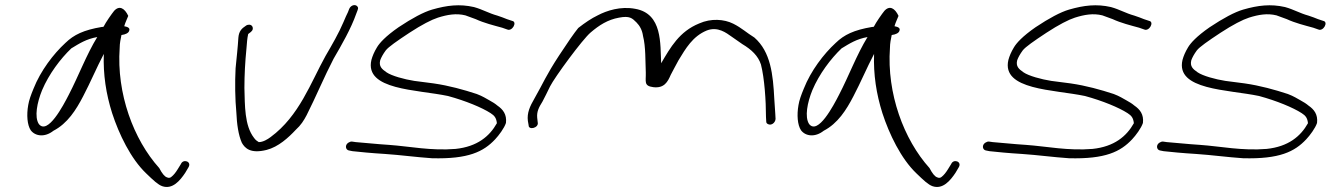

<svg xmlns="http://www.w3.org/2000/svg" viewBox="-20 -592 5281 762"><path d="M92 -175C85 -136 88 -96 102 -75C120 -51 158 -46 192 -73C248 -102 282 -156 310 -210C339 -265 363 -323 392 -378C389 -296 401 -219 425 -143C452 -60 499 38 560 96C589 124 607 141 624 147C665 161 695 124 715 94L728 72C742 49 707 37 698 59L685 80C677 93 669 103 660 110C656 114 649 115 643 112C633 109 623 96 612 75C510 -38 442 -221 455 -402C455 -421 459 -438 462 -453C478 -455 491 -461 493 -471C496 -480 489 -485 473 -488C478 -505 485 -518 489 -529C475 -559 454 -572 433 -549C424 -538 400 -504 391 -486C390 -485 385 -485 384 -485C312 -473 273 -454 240 -422C192 -378 141 -311 113 -240C103 -216 95 -194 92 -175ZM147 -234C174 -298 220 -359 263 -400C296 -420 322 -437 366 -445C323 -375 292 -291 253 -216C231 -173 169 -55 134 -100C116 -128 127 -185 147 -234Z M926 -442C924 -406 919 -363 915 -321C912 -265 913 -198 918 -146C920 -100 926 -56 940 -25C952 -4 974 19 1038 3C1085 -9 1125 -46 1154 -77C1174 -95 1186 -114 1197 -135C1233 -206 1267 -288 1304 -359C1336 -414 1373 -478 1394 -538L1399 -551C1401 -556 1402 -560 1400 -564C1393 -577 1373 -573 1366 -557L1361 -544C1357 -535 1350 -522 1343 -504C1325 -461 1297 -413 1272 -370C1213 -264 1168 -132 1054 -48C1042 -39 1024 -28 1007 -28C1002 -31 994 -36 988 -45C950 -94 952 -174 950 -243C950 -295 953 -348 958 -398C960 -423 961 -439 965 -457C971 -462 981 -467 983 -476C985 -485 979 -494 969 -494C964 -494 960 -493 956 -490C939 -479 928 -468 926 -442Z M1363 -26C1348 -17 1351 2 1364 5L1379 8C1406 11 1457 16 1508 19C1568 23 1634 32 1694 36C1839 40 1899 10 1945 -39C1960 -55 1981 -83 1988 -104C1992 -138 1976 -158 1954 -173C1946 -180 1935 -187 1922 -194C1909 -201 1896 -210 1872 -219C1820 -236 1763 -252 1701 -261L1624 -271C1585 -277 1534 -291 1514 -305C1495 -318 1483 -329 1489 -353C1493 -364 1500 -377 1511 -392C1522 -406 1555 -429 1605 -462C1654 -494 1693 -514 1718 -522C1756 -534 1791 -540 1827 -531L1868 -516C1900 -501 1940 -491 1973 -482L1993 -475C2013 -466 2034 -505 2013 -509L1992 -516C1980 -521 1969 -525 1954 -530C1918 -540 1897 -554 1861 -564C1804 -577 1754 -571 1695 -554C1661 -544 1616 -520 1562 -484C1510 -448 1486 -421 1476 -404C1465 -386 1458 -369 1454 -354C1426 -234 1635 -237 1758 -211C1828 -192 1893 -165 1927 -143C1943 -133 1950 -123 1952 -103C1923 -51 1874 -10 1788 -1C1690 7 1607 -11 1524 -17C1474 -20 1422 -26 1392 -28L1378 -30C1373 -31 1368 -29 1363 -26Z M2075 -112 2078 -95C2077 -74 2120 -84 2114 -107L2112 -125C2110 -149 2118 -165 2133 -189C2142 -206 2152 -226 2163 -249C2181 -285 2291 -435 2324 -463C2358 -492 2392 -514 2437 -522C2479 -530 2489 -520 2506 -503C2519 -490 2529 -472 2532 -449C2543 -407 2541 -348 2543 -304C2544 -268 2534 -251 2573 -246C2616 -241 2630 -267 2642 -295C2651 -313 2662 -332 2673 -353C2701 -399 2729 -448 2785 -471C2829 -488 2863 -461 2883 -447L2926 -417C2963 -395 2989 -370 3000 -336C3014 -282 3020 -192 3020 -128L3021 -110C3021 -105 3023 -102 3027 -100C3040 -92 3057 -104 3058 -120L3057 -139C3056 -151 3055 -171 3053 -199C3048 -296 3039 -386 2974 -443C2943 -462 2924 -481 2890 -498C2854 -516 2802 -520 2755 -499C2676 -467 2641 -404 2604 -341C2600 -417 2610 -538 2501 -557C2443 -568 2388 -550 2352 -531C2327 -519 2302 -502 2275 -481C2258 -460 2233 -424 2199 -372C2146 -291 2137 -264 2101 -201C2083 -170 2071 -144 2075 -112Z M3149 -175C3142 -136 3145 -96 3159 -75C3177 -51 3215 -46 3249 -73C3305 -102 3339 -156 3367 -210C3396 -265 3420 -323 3449 -378C3446 -296 3458 -219 3482 -143C3509 -60 3556 38 3617 96C3646 124 3664 141 3681 147C3722 161 3752 124 3772 94L3785 72C3799 49 3764 37 3755 59L3742 80C3734 93 3726 103 3717 110C3713 114 3706 115 3700 112C3690 109 3680 96 3669 75C3567 -38 3499 -221 3512 -402C3512 -421 3516 -438 3519 -453C3535 -455 3548 -461 3550 -471C3553 -480 3546 -485 3530 -488C3535 -505 3542 -518 3546 -529C3532 -559 3511 -572 3490 -549C3481 -538 3457 -504 3448 -486C3447 -485 3442 -485 3441 -485C3369 -473 3330 -454 3297 -422C3249 -378 3198 -311 3170 -240C3160 -216 3152 -194 3149 -175ZM3204 -234C3231 -298 3277 -359 3320 -400C3353 -420 3379 -437 3423 -445C3380 -375 3349 -291 3310 -216C3288 -173 3226 -55 3191 -100C3173 -128 3184 -185 3204 -234Z M3891 -26C3876 -17 3879 2 3892 5L3907 8C3934 11 3985 16 4036 19C4096 23 4162 32 4222 36C4367 40 4427 10 4473 -39C4488 -55 4509 -83 4516 -104C4520 -138 4504 -158 4482 -173C4474 -180 4463 -187 4450 -194C4437 -201 4424 -210 4400 -219C4348 -236 4291 -252 4229 -261L4152 -271C4113 -277 4062 -291 4042 -305C4023 -318 4011 -329 4017 -353C4021 -364 4028 -377 4039 -392C4050 -406 4083 -429 4133 -462C4182 -494 4221 -514 4246 -522C4284 -534 4319 -540 4355 -531L4396 -516C4428 -501 4468 -491 4501 -482L4521 -475C4541 -466 4562 -505 4541 -509L4520 -516C4508 -521 4497 -525 4482 -530C4446 -540 4425 -554 4389 -564C4332 -577 4282 -571 4223 -554C4189 -544 4144 -520 4090 -484C4038 -448 4014 -421 4004 -404C3993 -386 3986 -369 3982 -354C3954 -234 4163 -237 4286 -211C4356 -192 4421 -165 4455 -143C4471 -133 4478 -123 4480 -103C4451 -51 4402 -10 4316 -1C4218 7 4135 -11 4052 -17C4002 -20 3950 -26 3920 -28L3906 -30C3901 -31 3896 -29 3891 -26Z M4582 -26C4567 -17 4570 2 4583 5L4598 8C4625 11 4676 16 4727 19C4787 23 4853 32 4913 36C5058 40 5118 10 5164 -39C5179 -55 5200 -83 5207 -104C5211 -138 5195 -158 5173 -173C5165 -180 5154 -187 5141 -194C5128 -201 5115 -210 5091 -219C5039 -236 4982 -252 4920 -261L4843 -271C4804 -277 4753 -291 4733 -305C4714 -318 4702 -329 4708 -353C4712 -364 4719 -377 4730 -392C4741 -406 4774 -429 4824 -462C4873 -494 4912 -514 4937 -522C4975 -534 5010 -540 5046 -531L5087 -516C5119 -501 5159 -491 5192 -482L5212 -475C5232 -466 5253 -505 5232 -509L5211 -516C5199 -521 5188 -525 5173 -530C5137 -540 5116 -554 5080 -564C5023 -577 4973 -571 4914 -554C4880 -544 4835 -520 4781 -484C4729 -448 4705 -421 4695 -404C4684 -386 4677 -369 4673 -354C4645 -234 4854 -237 4977 -211C5047 -192 5112 -165 5146 -143C5162 -133 5169 -123 5171 -103C5142 -51 5093 -10 5007 -1C4909 7 4826 -11 4743 -17C4693 -20 4641 -26 4611 -28L4597 -30C4592 -31 4587 -29 4582 -26Z"/></svg>

Font: Stray Cat
Style: SuExtObl
Weight: 400
Version: Version 1.0